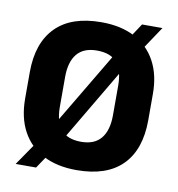

<svg xmlns="http://www.w3.org/2000/svg" viewBox="-80 -748 795 857"><g transform="rotate(10 317.5 -319.5)"><path d="M319 16Q230.5 16 167.8 -16.8Q105 -49.5 71.8 -111Q38.5 -172.5 38.5 -259.5V-378.5Q38.5 -511 108.8 -582.2Q179 -653.5 315.5 -653.5Q404.5 -653.5 467 -620.5Q529.5 -587.5 563 -525.8Q596.5 -464 596.5 -378.5V-259.5Q596.5 -125.5 526.2 -54.8Q456 16 319 16ZM140 36H47.5L142 -101.5L175 -147L416.5 -553L441.5 -594L495 -675H587.5L497 -539.5L465 -495.5L223 -86L201.5 -55.5ZM317.5 -112Q378 -112 407.8 -148.5Q437.5 -185 437.5 -253V-388.5Q437.5 -454 409.5 -489.8Q381.5 -525.5 317.5 -525.5Q257 -525.5 227.2 -489.2Q197.5 -453 197.5 -385V-249.5Q197.5 -181.5 226.5 -146.8Q255.5 -112 317.5 -112Z"/></g></svg>

Font: Anek Devanagari
Style: Bold
Weight: 700
Designer: Kailash Malviya (Devanagari) & Yesha Goshar (Latin)
Foundry: Ek Type
Version: Version 1.003